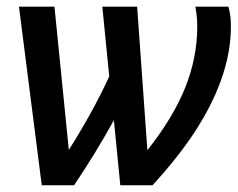

<svg xmlns="http://www.w3.org/2000/svg" viewBox="-20 -548 703 568"><path d="M316.9 -192.4Q288.6 -141.1 259 -93Q229.5 -44.9 199.2 0H103.5L36.1 -528.3H141.1L183.6 -104.5Q215.3 -154.3 246.3 -210Q277.3 -265.6 303.2 -321.8L282.7 -528.3H385.7L416 -103.5Q492.7 -200.7 528.1 -289.3Q563.5 -377.9 563.5 -469.7Q563.5 -482.4 562.3 -497.1Q561 -511.7 558.1 -528.3H655.8Q663.1 -502.9 663.1 -469.7Q663.1 -390.1 632.3 -306.6Q605.5 -233.4 556.4 -158.2Q507.3 -83 431.2 0H335.9Z"/></svg>

Font: Arimo Medium
Style: Italic
Weight: 500
Italic angle: -12°
Designer: Steve Matteson
Foundry: Monotype Imaging Inc.
Version: Version 1.33